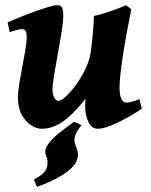

<svg xmlns="http://www.w3.org/2000/svg" viewBox="-20 -477 581 741"><path d="M308.6 -65.4Q308.6 -79.1 310.1 -95.7Q260.7 -33.7 221.2 -6.8Q181.6 20 140.6 20Q121.6 20 100.3 6.6Q79.1 -6.8 64.2 -33.7Q49.3 -60.5 49.3 -100.1Q49.3 -122.1 54.4 -153.8Q59.6 -185.5 66.2 -220Q72.8 -254.4 77.9 -284.2Q83 -314 83 -332Q83 -354.5 77.6 -359.6Q72.3 -364.7 63.5 -364.7Q57.1 -364.7 41.5 -360.4Q25.9 -356 17.6 -353L9.3 -390.6Q29.8 -399.9 58.3 -411.4Q86.9 -422.9 115.7 -433.1Q144.5 -443.4 167.5 -450.2Q190.4 -457 200.2 -457Q214.4 -457 219.2 -447.8Q224.1 -438.5 224.1 -416Q224.1 -394.5 218 -355.5Q211.9 -316.4 203.6 -272Q195.3 -227.5 189 -188.5Q182.6 -149.4 182.6 -127.9Q182.6 -114.3 189 -101.1Q195.3 -87.9 206.1 -87.9Q216.3 -87.9 235.4 -105.7Q254.4 -123.5 274.9 -152.1Q295.4 -180.7 311 -213.9Q326.7 -247.1 330.6 -278.3Q337.4 -332 339.8 -365.7Q342.3 -399.4 342.3 -415.5Q351.6 -417 369.4 -422.1Q387.2 -427.2 407.2 -434.1Q427.2 -440.9 443.6 -447.3Q460 -453.6 465.8 -457L486.8 -441.9Q465.8 -338.9 453.6 -257.8Q441.4 -176.8 441.4 -138.2Q441.4 -108.4 448.7 -94.7Q456.1 -81.1 466.3 -81.1Q487.3 -81.1 518.1 -94.7L527.3 -57.6Q507.8 -43.5 475.3 -25.1Q442.9 -6.8 410.4 6.6Q377.9 20 357.4 20Q334 20 321.3 -6.1Q308.6 -32.2 308.6 -65.4ZM265.6 -6.8Q270.5 -5.4 280.3 -1Q290 3.4 294.9 6.3Q276.4 27.3 269.8 46.9Q263.2 66.4 273.9 90.3Q294.4 134.8 254.6 172.6Q214.8 210.4 123.5 244.1Q120.6 240.2 117.7 233.9Q114.7 227.5 111.3 214.8Q152.8 194.8 160.4 170.9Q168 147 158.2 124.5Q149.4 103.5 164.1 81.8Q178.7 60.1 206.8 37.6Q234.9 15.1 265.6 -6.8Z"/></svg>

Font: Gentium Book Plus
Style: Bold Italic
Weight: 700
Italic angle: -8°
Designer: Victor Gaultney, Annie Olsen, Iska Routamaa, Becca Hirsbrunner
Foundry: SIL International
Version: Version 6.101